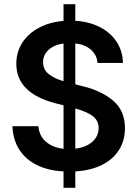

<svg xmlns="http://www.w3.org/2000/svg" viewBox="-20 -816 662 925"><path d="M286.1 9.8Q211.9 5.9 157.5 -21Q103 -47.9 72.8 -95.5Q42.5 -143.1 40 -208H165Q168.9 -160.6 201.7 -132.8Q234.4 -105 286.1 -99.1V-308.6L247.1 -318.4Q58.6 -367.7 58.6 -508.8Q58.6 -565.4 87.6 -610.4Q116.7 -655.3 168.5 -682.6Q220.2 -710 286.1 -715.3V-795.9H342.8V-715.8Q410.2 -711.9 461.9 -685.1Q513.7 -658.2 542.5 -613.5Q571.3 -568.8 572.3 -512.7H450.2Q446.3 -552.2 417.7 -576.9Q389.2 -601.6 342.8 -606.9V-409.7L375 -401.4Q466.3 -380.4 524.2 -331.8Q582 -283.2 582 -198.2Q582 -139.6 553.7 -94.2Q525.4 -48.8 471.7 -21.7Q418 5.4 342.8 9.8V88.9H286.1ZM286.1 -424.8V-606.4Q240.2 -600.1 213.9 -575.7Q187.5 -551.3 187.5 -516.6Q187.5 -481 214.6 -459.2Q241.7 -437.5 286.1 -424.8ZM455.1 -199.2Q455.1 -235.4 426.8 -256.8Q398.4 -278.3 342.8 -293.5V-99.6Q394 -106 424.6 -132.8Q455.1 -159.7 455.1 -199.2Z"/></svg>

Font: Pretendard GOV SemiBold
Style: Regular
Weight: 600
Designer: Base glyphs from Inter by Rasmus Andersson; Hangeul glyphs from Noto Sans CJK(Source Han Sans) by Jang Soo-young and Kan
Foundry: Kil Hyung-jin
Version: Version 1.309